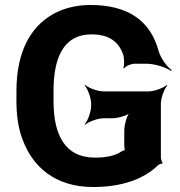

<svg xmlns="http://www.w3.org/2000/svg" viewBox="-20 -741 721 771"><path d="M362 -108C239 -108 195 -202 195 -334V-377C195 -504 232 -603 348 -603C418 -603 457 -573 475 -521C479 -508 480 -477 475 -468L478 -466C483 -475 506 -485 520 -485H570C601 -485 648 -470 667 -456L669 -460C650 -473 624 -509 616 -539C584 -657 494 -721 344 -721C299 -721 258 -713 221 -698C107 -650 46 -538 46 -376V-334C46 -279 53 -230 68 -188C108 -72 201 10 354 10C468 10 556 -21 613 -76C616 -80 628 -85 632 -84L633 -87C630 -89 626 -104 626 -109V-324C626 -348 640 -385 652 -398L650 -400C637 -388 600 -374 576 -374H396C372 -374 335 -388 322 -400L320 -398C332 -385 346 -348 346 -324V-316C346 -292 332 -255 320 -242L322 -240C335 -252 372 -266 396 -266H429C453 -266 493 -277 505 -290L503 -292C490 -280 479 -240 479 -216V-160C479 -154 480 -137 483 -134L486 -137C483 -140 472 -136 468 -133C443 -115 403 -108 362 -108Z"/></svg>

Font: Asimov
Style: Edge
Weight: 500
Designer: Google
Version: Version 2.000980: 2014